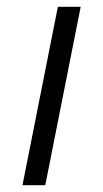

<svg xmlns="http://www.w3.org/2000/svg" viewBox="-20 -544 303 564"><path d="M217 -524 113 0H46L150 -524Z"/></svg>

Font: Gontserrat Light
Style: Italic
Weight: 300
Italic angle: -11.3°
Designer: Julieta Ulanovsky
Foundry: Julieta Ulanovsky
Version: Version 6.001